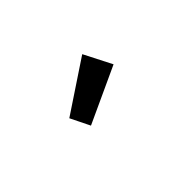

<svg xmlns="http://www.w3.org/2000/svg" viewBox="-25 -983 589 589"><g transform="rotate(45 270.0 -688.5)"><path d="M149 -749 239 -795 323 -613 260 -582Z"/></g></svg>

Font: IBM Plex Sans Condensed Medium
Style: Regular
Weight: 500
Width: 3
Designer: Mike Abbink, Paul van der Laan, Pieter van Rosmalen
Foundry: Bold Monday
Version: Version 1.3